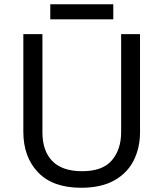

<svg xmlns="http://www.w3.org/2000/svg" viewBox="-20 -875 771 905"><path d="M640 -252Q640 -178 610 -118.5Q580 -59 518.5 -24.5Q457 10 362 10Q229 10 159.5 -62.5Q90 -135 90 -254V-714H180V-251Q180 -164 226.5 -116Q273 -68 367 -68Q464 -68 507.5 -119.5Q551 -171 551 -252V-714H640ZM514 -855V-784H217V-855Z"/></svg>

Font: Noto Sans Shavian
Style: Regular
Weight: 400
Designer: Monotype Design Team
Foundry: Monotype Imaging Inc.
Version: Version 2.001; ttfautohint (v1.8.4.7-5d5b)